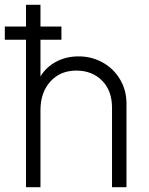

<svg xmlns="http://www.w3.org/2000/svg" viewBox="-25 -777 617 797"><path d="M83 -612H-5V-667H83V-757H143V-667H230V-612H143V-460Q167 -499 208.5 -521Q250 -543 301 -543Q355 -543 400.5 -518Q446 -493 473 -448Q500 -403 500 -347V0H440V-330Q440 -401 398.5 -442.5Q357 -484 292 -484Q225 -484 184 -438.5Q143 -393 143 -320V0H83Z"/></svg>

Font: Eudoxus Sans Light
Style: Regular
Weight: 300
Designer: Stijn de Vries
Foundry: tokotype
Version: Version 2.005